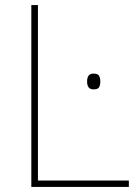

<svg xmlns="http://www.w3.org/2000/svg" viewBox="-20 -734 546 754"><path d="M103 0V-714H129V-25H486V0ZM347 -445Q322 -445 322 -414Q322 -383 347 -383Q365 -383 369.5 -392Q374 -401 374 -414Q374 -426 369.5 -435.5Q365 -445 347 -445Z"/></svg>

Font: Noto Sans UI Thin
Style: Regular
Weight: 250
Designer: Monotype Design Team
Foundry: Monotype Imaging Inc.
Version: Version 1.901